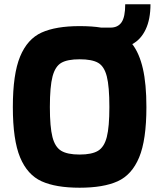

<svg xmlns="http://www.w3.org/2000/svg" viewBox="-20 -871 744 897"><path d="M598 -665Q631 -622 647.5 -550.5Q664 -479 664 -371Q664 -217 630 -135.5Q596 -54 529.5 -24Q463 6 352 6Q241 6 174.5 -24Q108 -54 74 -135.5Q40 -217 40 -371Q40 -525 74 -607Q108 -689 174.5 -719Q241 -749 352 -749Q411 -749 453 -742H496Q531 -742 548 -767Q565 -792 565 -851H683Q683 -781 660.5 -733.5Q638 -686 598 -665ZM491 -371Q491 -467 479 -514Q467 -561 438.5 -577.5Q410 -594 352 -594Q295 -594 266.5 -577.5Q238 -561 225.5 -514Q213 -467 213 -371Q213 -278 225 -231Q237 -184 266 -166.5Q295 -149 352 -149Q409 -149 438 -166.5Q467 -184 479 -231Q491 -278 491 -371Z"/></svg>

Font: Exo ExtraBold
Style: Regular
Weight: 800
Designer: Natanael Gama
Foundry: Natanael Gama
Version: Version 1.500